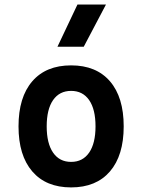

<svg xmlns="http://www.w3.org/2000/svg" viewBox="-20 -815 626 845"><path d="M293 9.8Q182.6 9.8 122.1 -60.5Q61.5 -130.9 61.5 -258.8Q61.5 -387.2 122.1 -457.3Q182.6 -527.3 293 -527.3Q403.3 -527.3 463.9 -457.3Q524.4 -387.2 524.4 -258.8Q524.4 -130.9 463.9 -60.5Q403.3 9.8 293 9.8ZM293 -102.5Q344.2 -102.5 372.3 -143.3Q400.4 -184.1 400.4 -258.8Q400.4 -334 372.3 -374.5Q344.2 -415 293 -415Q241.7 -415 213.6 -374.5Q185.5 -334 185.5 -258.8Q185.5 -184.1 213.6 -143.3Q241.7 -102.5 293 -102.5ZM232.9 -609.4 320.8 -794.9H446.3L348.6 -609.4Z"/></svg>

Font: Cascadia Code SemiBold
Style: Regular
Weight: 600
Monospace: yes
Designer: Aaron Bell
Foundry: Saja Typeworks
Version: Version 2404.023; ttfautohint (v1.8.4)